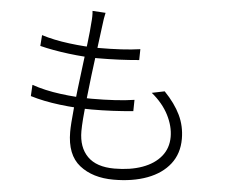

<svg xmlns="http://www.w3.org/2000/svg" viewBox="-56 -847 1111 949"><g transform="rotate(5 500.0 -372.0)"><path d="M420 -718Q414 -668 407 -618Q362 -279 362 -186Q362 -106 406.5 -61Q451 -16 540 -16Q619 -16 678.5 -37.5Q738 -59 771 -99.5Q804 -140 804 -196Q804 -249 776 -304Q748 -359 692 -405L755 -418Q808 -363 834 -308.5Q860 -254 860 -191Q860 -118 820 -66.5Q780 -15 708 12Q636 39 541 39Q437 39 372 -12.5Q307 -64 307 -178Q307 -250 339 -500Q347 -562 354.5 -624Q362 -686 364 -721Q368 -759 365 -783L430 -779Q423 -748 420 -718ZM410 -603Q534 -603 617 -615L616 -561Q517 -552 410 -552Q347 -552 266.5 -562Q186 -572 123 -588L127 -642Q186 -623 265 -613Q344 -603 410 -603ZM398 -350Q525 -350 610 -363L609 -307Q506 -297 404 -297Q326 -297 244.5 -307Q163 -317 98 -337L101 -393Q164 -371 244 -360.5Q324 -350 398 -350Z"/></g></svg>

Font: 寒蝉端黑体 Light
Style: Regular
Weight: 300
Designer: ChillDuanSans {Warren2060}; 
Source Han Sans {Ryoko NISHIZUKA 西塚涼子 (kana, bopomofo & ideographs); Paul D. Hunt (Latin, G
Foundry: ChillType&Adobe
Version: Version 1.300;Glyphs 3.3 (3306)